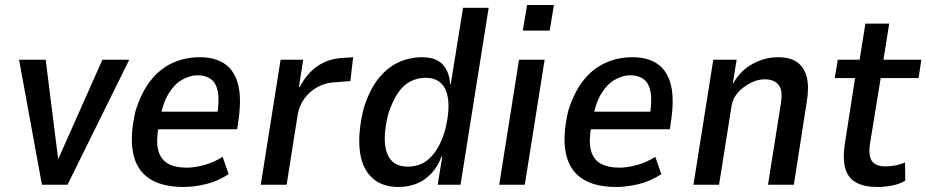

<svg xmlns="http://www.w3.org/2000/svg" viewBox="-20 -736 3691 765"><path d="M147 0 56 -498H162L212 -100H211L388 -498H495L249 0Z M713 9Q624 9 573.5 -25.5Q523 -60 510 -128Q497 -196 520 -294Q543 -368 580 -415Q617 -462 667 -485Q717 -508 776 -508Q834 -508 872.5 -483.5Q911 -459 927 -405.5Q943 -352 931 -263L925 -221H592L603 -291H863L844 -269Q855 -335 848 -370.5Q841 -406 820 -421Q799 -436 768 -436Q737 -436 706 -418.5Q675 -401 651.5 -362.5Q628 -324 617 -259L613 -237Q601 -176 610 -139Q619 -102 648 -85Q677 -68 724 -68Q754 -68 792 -78Q830 -88 867 -111L891 -42Q846 -13 799 -2Q752 9 713 9Z M1019 0 1098 -498H1188L1171 -389H1174Q1202 -443 1245 -472.5Q1288 -502 1343 -505L1387 -508L1376 -413L1301 -407Q1272 -404 1243 -388Q1214 -372 1193 -343.5Q1172 -315 1166 -278L1122 0Z M1568 9Q1499 9 1459.5 -30.5Q1420 -70 1413 -140.5Q1406 -211 1429 -304Q1452 -378 1487.5 -422.5Q1523 -467 1567.5 -487.5Q1612 -508 1661 -508Q1718 -508 1744.5 -478.5Q1771 -449 1773 -401H1776L1825 -705H1927L1815 0H1724L1742 -112H1739Q1723 -69 1696 -42Q1669 -15 1636.5 -3Q1604 9 1568 9ZM1605 -72Q1637 -72 1664 -85.5Q1691 -99 1714 -131Q1737 -163 1753 -216Q1778 -315 1758.5 -370.5Q1739 -426 1675 -426Q1645 -426 1617 -412.5Q1589 -399 1566.5 -367Q1544 -335 1527 -282Q1502 -182 1521.5 -127Q1541 -72 1605 -72Z M2063 -614 2080 -716H2187L2170 -614ZM1969 0 2048 -498H2150L2071 0Z M2437 9Q2348 9 2297.5 -25.5Q2247 -60 2234 -128Q2221 -196 2244 -294Q2267 -368 2304 -415Q2341 -462 2391 -485Q2441 -508 2500 -508Q2558 -508 2596.5 -483.5Q2635 -459 2651 -405.5Q2667 -352 2655 -263L2649 -221H2316L2327 -291H2587L2568 -269Q2579 -335 2572 -370.5Q2565 -406 2544 -421Q2523 -436 2492 -436Q2461 -436 2430 -418.5Q2399 -401 2375.5 -362.5Q2352 -324 2341 -259L2337 -237Q2325 -176 2334 -139Q2343 -102 2372 -85Q2401 -68 2448 -68Q2478 -68 2516 -78Q2554 -88 2591 -111L2615 -42Q2570 -13 2523 -2Q2476 9 2437 9Z M2743 0 2822 -498H2915L2900 -405H2902Q2932 -457 2980.5 -482.5Q3029 -508 3079 -508Q3129 -508 3157 -487.5Q3185 -467 3194.5 -428.5Q3204 -390 3195 -334L3143 0H3040L3091 -322Q3097 -358 3091.5 -378.5Q3086 -399 3069.5 -409.5Q3053 -420 3027 -420Q2999 -420 2970.5 -405.5Q2942 -391 2921 -368Q2900 -345 2895 -315L2845 0Z M3475 9Q3425 9 3392.5 -8Q3360 -25 3348.5 -63Q3337 -101 3346 -162L3387 -425H3306L3318 -498H3405L3428 -642H3523L3500 -498H3651L3640 -425H3489L3447 -167Q3439 -116 3454 -94.5Q3469 -73 3509 -73Q3527 -73 3548 -77Q3569 -81 3586 -89L3587 -16Q3563 -2 3533.5 3.5Q3504 9 3475 9Z"/></svg>

Font: Nunito Sans 7pt Condensed SemiBold
Style: Italic
Weight: 600
Width: 3
Italic angle: -9°
Designer: Vernon Adams
Foundry: Vernon Adams
Version: Version 3.101;gftools[0.9.27]